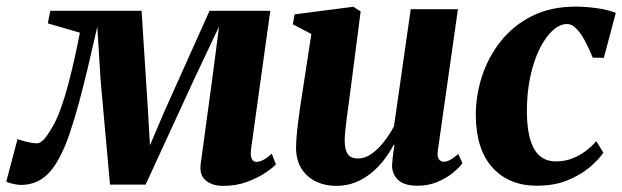

<svg xmlns="http://www.w3.org/2000/svg" viewBox="-48 -566 1932 596"><path d="M644.5 11Q611 11 590.8 -5.8Q570.5 -22.5 575 -57.5L610 -314.5L632 -483.5L556 -323L404 7H293.5L264.5 -314L254 -483Q239.5 -418.5 225.2 -358.2Q211 -298 196.5 -244.8Q182 -191.5 167 -148Q152 -104.5 135 -74Q112.5 -32 83.8 -12Q55 8 17 8Q10 8 0 6.2Q-10 4.5 -18 2Q-26 -0.5 -28.5 -2.5L6.5 -134.5Q11.5 -132 23 -128.8Q34.5 -125.5 47.2 -123.2Q60 -121 66.5 -121Q72 -121 77.2 -124.2Q82.5 -127.5 88 -133.2Q93.5 -139 99.2 -147.2Q105 -155.5 110.5 -165Q125 -187 138.5 -223.5Q152 -260 163.5 -303Q175 -346 184.2 -388.2Q193.5 -430.5 200 -464.5L100.5 -493.5L108 -532.5H391.5L411.5 -219.5L417.5 -115L462 -219.5L602.5 -532.5H791L731.5 -104.5Q729.5 -90 731.2 -80.8Q733 -71.5 737.5 -67.5Q742 -63.5 747.5 -63.5Q759 -63.5 771.5 -70.8Q784 -78 795.5 -89L808.5 -56Q800.5 -46.5 777.5 -30.8Q754.5 -15 720.5 -2Q686.5 11 644.5 11Z M995 11Q962 11 934 -2Q906 -15 888.8 -41Q871.5 -67 871 -106Q871 -122.5 872.8 -143.5Q874.5 -164.5 877.5 -187.8Q880.5 -211 883.8 -234.2Q887 -257.5 890.5 -278L918.5 -460.5L861 -490.5L866.5 -521.5L1049 -545L1071.5 -530.5L1040 -286.5Q1037.5 -265.5 1034.2 -242.5Q1031 -219.5 1028.2 -198Q1025.5 -176.5 1023.8 -159.5Q1022 -142.5 1022 -132.5Q1022 -112 1026 -99.2Q1030 -86.5 1039.2 -80.2Q1048.5 -74 1063.5 -74Q1085 -74 1105.8 -88.8Q1126.5 -103.5 1144.5 -126.8Q1162.5 -150 1175 -174L1227 -537.5H1373.5L1311 -98Q1308.5 -80 1314.2 -72Q1320 -64 1329.5 -64Q1338.5 -64 1349 -69.5Q1359.5 -75 1374.5 -88L1387.5 -59.5Q1378.5 -46.5 1358.5 -30Q1338.5 -13.5 1310.5 -1.5Q1282.5 10.5 1248.5 10.5Q1209.5 10.5 1190.5 -5.2Q1171.5 -21 1169 -47.5Q1169 -51.5 1169.5 -59.2Q1170 -67 1171 -76.8Q1172 -86.5 1173.5 -97Q1175 -107.5 1176.5 -116.5L1174.5 -117Q1162 -93.5 1144.8 -70.8Q1127.5 -48 1105.2 -29.5Q1083 -11 1055.5 0Q1028 11 995 11Z M1618.5 10.5Q1532 10.5 1481 -45.5Q1430 -101.5 1429 -206.5Q1428.5 -268 1447.8 -328Q1467 -388 1505.8 -437.2Q1544.5 -486.5 1603 -516Q1661.5 -545.5 1739 -545.5Q1768 -545.5 1803.5 -540.8Q1839 -536 1863.5 -526L1826.5 -386.5L1792 -387Q1779.5 -417.5 1766.8 -441Q1754 -464.5 1740.2 -478Q1726.5 -491.5 1712.5 -491.5Q1690 -491.5 1667.5 -471.2Q1645 -451 1626.8 -414Q1608.5 -377 1597.8 -326.2Q1587 -275.5 1587.5 -214Q1588.5 -161 1599.5 -128Q1610.5 -95 1630 -80Q1649.5 -65 1677.5 -65Q1705.5 -65 1728.8 -74.2Q1752 -83.5 1770.8 -97.8Q1789.5 -112 1803 -128L1825 -92Q1810 -70 1781.8 -46.2Q1753.5 -22.5 1713 -6Q1672.5 10.5 1618.5 10.5Z"/></svg>

Font: Merriweather 72pt ExtraBold
Style: Italic
Weight: 800
Italic angle: -7.8°
Version: Version 2.101